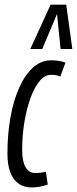

<svg xmlns="http://www.w3.org/2000/svg" viewBox="-20 -810 337 840"><path d="M117.8 10Q84.1 10 60.4 -7.1Q36.7 -24.2 24.6 -57.2Q12.5 -90.1 12.5 -137.3Q12.5 -221.7 25.6 -295.7Q38.8 -369.7 63.9 -426.1Q89.1 -482.5 124.4 -514.4Q159.6 -546.2 204.2 -546.2Q216.1 -546.2 226.3 -545.1Q236.4 -544 246.5 -541.8Q256.6 -539.7 266.5 -536.1L244 -475.3Q232.1 -479.9 223.1 -481.3Q214 -482.6 201.8 -482.6Q175.9 -482.6 153 -455Q130.1 -427.3 113.2 -380.4Q96.3 -333.4 86.7 -275.2Q77 -217.1 77 -155Q77 -122.2 83.4 -99.3Q89.8 -76.5 102.5 -64.7Q115.3 -52.9 135.4 -52.9Q143.1 -52.9 151.2 -53.6Q159.3 -54.3 167.3 -55.8Q175.3 -57.3 180.9 -58.6L188.9 -2.3Q179.4 0.9 167.7 3.8Q156 6.8 143.4 8.4Q130.9 10 117.8 10ZM112.7 -595.7 201.4 -789.7H269.7L296.5 -595.7H245L229.5 -749L164.9 -595.7Z"/></svg>

Font: Georama
Style: Italic
Weight: 400
Width: 2
Italic angle: -9°
Designer: Jean-Baptiste Levee
Foundry: Production Type
Version: Version 1.000